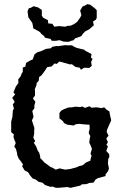

<svg xmlns="http://www.w3.org/2000/svg" viewBox="-20 -897 591 927"><path d="M258 10 247 9 235 4 223 5 197 -4 185 -15 167 -19 151 -31 138 -35 126 -49 115 -66 99 -74 87 -94 91 -103 80 -119 71 -130 64 -146 62 -159 57 -178 49 -189 56 -207 49 -223 45 -236 47 -248 34 -259V-310L40 -333L42 -363L47 -373L42 -393L51 -405L39 -425L53 -441L45 -451L56 -478L69 -497L68 -514L80 -529L84 -541L90 -550V-571L102 -575L106 -593L124 -604L138 -610L147 -635L161 -645L175 -649L185 -653L202 -661L226 -664L232 -671L254 -675L260 -674L294 -679L308 -678H328L333 -674L350 -666L374 -660L387 -657L390 -653L422 -636L419 -619L427 -613L420 -598L423 -579L411 -569L386 -570L371 -560L365 -570L344 -574L327 -587L317 -586L304 -590L286 -595L267 -600L253 -588L244 -591L229 -576L208 -573L199 -559L192 -549L180 -533L169 -525L167 -507L157 -496L156 -486L148 -466L149 -456V-436L139 -422L151 -405L146 -389V-374L136 -361L142 -332L134 -316L146 -279L145 -265V-251L141 -232L150 -215L143 -208L155 -189L162 -170L169 -160L174 -143V-134L187 -121L194 -113L209 -102L225 -90L232 -88L249 -78L268 -84L294 -78L319 -81L349 -89L362 -95L379 -99L396 -113L416 -121L418 -132L422 -144L417 -156L424 -178L417 -196L411 -208L413 -226L416 -240L408 -255L413 -276L412 -295L393 -296L380 -297L363 -299L345 -297L336 -291L305 -295L289 -303L284 -312L267 -325V-352L276 -363L287 -369L310 -378L329 -379L344 -382L367 -380L378 -383L390 -376L412 -384L422 -377L446 -379L470 -375L483 -379L494 -368L508 -359L511 -342L517 -316L504 -287L497 -271L495 -260L504 -242L493 -228L501 -211L494 -198L501 -190L493 -168L507 -153L508 -138L503 -131L501 -109L506 -83L501 -70L489 -54L490 -47L453 -37L442 -31L431 -15L413 -14L396 -8L375 -7L368 -1L351 3L320 10L306 6ZM311 -695 288 -696 267 -703 250 -700H230L224 -709L197 -715L193 -723L180 -733L172 -743L154 -753L141 -760L138 -777L136 -786L123 -805L117 -813L113 -842L119 -857L128 -859L142 -867L164 -861L182 -849V-837V-821L189 -811L211 -800L213 -784L233 -782L242 -768L265 -771L295 -768L305 -772L321 -773L338 -781L352 -791L365 -809L373 -823L370 -835L367 -846L379 -866L388 -869L402 -877L416 -874L439 -856L447 -848V-837V-825V-811L443 -802L429 -793L433 -775L424 -767L410 -755L392 -746L379 -733L375 -725L367 -720L343 -712L334 -702L327 -701Z"/></svg>

Font: Winky Rough
Style: Regular
Weight: 400
Designer: Simon Atzbach
Foundry: typofactur
Version: Version 1.206